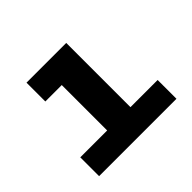

<svg xmlns="http://www.w3.org/2000/svg" viewBox="-130 -733 909 909"><g transform="rotate(-45 325.0 -278.0)"><path d="M247 0V-556H403V0ZM67 0V-126H585V0ZM137 -430V-556H325V-430Z"/></g></svg>

Font: Azeret Mono Thin
Style: Regular
Weight: 100
Designer: Martin Vácha
Foundry: Displaay
Version: Version 1.002